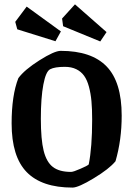

<svg xmlns="http://www.w3.org/2000/svg" viewBox="-20 -849 610 879"><path d="M439 -659.2 269 -729 264.2 -764.2 323.2 -829.1 467.8 -702.1ZM233.9 -660.2 59.1 -714.8 49.8 -749 102.1 -818.8 258.8 -705.1ZM312 9.8Q171.4 9.8 102.3 -61Q33.2 -131.8 33.2 -284.2Q33.2 -412.1 64 -491.2Q91.8 -529.3 160.4 -572.8Q229 -616.2 257.8 -616.2Q398.9 -616.2 468 -544.9Q537.1 -473.6 537.1 -319.8Q537.1 -207.5 508.8 -110.8Q480 -75.7 409.4 -33Q338.9 9.8 312 9.8ZM305.2 -62Q315.9 -62 349.1 -76.7Q382.3 -91.3 386.2 -96.2Q401.9 -174.3 401.9 -301.8Q401.9 -350.1 398.7 -385.5Q395.5 -420.9 387.2 -451.9Q378.9 -482.9 365 -502.2Q351.1 -521.5 329.1 -532.2Q307.1 -543 276.9 -543Q231 -543 210 -532.2Q189.9 -522.5 178.5 -461.9Q167 -401.4 167 -305.2Q167 -210.4 179.9 -158.7Q192.9 -106.9 222.2 -84.5Q251.5 -62 305.2 -62Z"/></svg>

Font: Grenze SemiBold
Style: Regular
Weight: 600
Designer: Renata Polastri
Foundry: Omnibus-Type
Version: Version 1.002;PS 001.002;hotconv 1.0.88;makeotf.lib2.5.64775